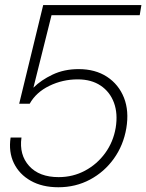

<svg xmlns="http://www.w3.org/2000/svg" viewBox="-20 -748 592 777"><path d="M216.3 9.8Q150.9 9.8 104.5 -16.4Q58.1 -42.5 36.1 -87.9Q14.2 -133.3 22.9 -191.4H66.9Q57.1 -121.6 97.9 -76.4Q138.7 -31.2 217.3 -31.2Q275.4 -31.2 324.2 -57.4Q373 -83.5 405.8 -128.7Q438.5 -173.8 448.2 -231Q457.5 -288.1 441.2 -332.3Q424.8 -376.5 387.2 -401.6Q349.6 -426.8 294.4 -426.8Q233.4 -426.8 179.7 -400.6Q126 -374.5 100.1 -328.1H57.6L154.8 -727.5H552.2L545.4 -686.5H188.5L115.2 -393.1L115.7 -393.6Q146 -423.8 192.6 -446Q239.3 -468.3 298.3 -468.3Q365.7 -468.3 413.1 -437.3Q460.4 -406.2 481.7 -352.5Q502.9 -298.8 491.2 -229Q479.5 -160.2 440.9 -106.2Q402.3 -52.2 344.2 -21.2Q286.1 9.8 216.3 9.8Z"/></svg>

Font: Inter Display ExtraLight
Style: Italic
Weight: 200
Italic angle: -9.39999°
Designer: Rasmus Andersson
Foundry: rsms
Version: Version 4.000;git-a52131595